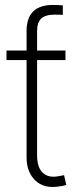

<svg xmlns="http://www.w3.org/2000/svg" viewBox="-20 -750 309 776"><path d="M244.6 -545.9V-507.3H129.9V-121.6Q129.9 -74.7 152.1 -52.5Q174.3 -30.3 215.3 -37.6Q227.1 -39.6 238.8 -42L248 -2.4Q233.9 2.4 215.3 3.9Q156.7 12.7 122.1 -21.2Q87.4 -55.2 87.4 -113.8V-507.3H6.3V-545.9H87.4V-624.5Q87.4 -730 194.3 -730Q204.1 -730 215.3 -729.5Q226.6 -729 233.9 -728.5V-689.9Q225.6 -690.4 216.6 -690.7Q207.5 -690.9 201.7 -690.9Q164.1 -690.9 147 -675.3Q129.9 -659.7 129.9 -624.5V-545.9Z"/></svg>

Font: Inter Extra Light
Style: Regular
Weight: 200
Designer: Rasmus Andersson
Foundry: rsms
Version: Version 4.000;git-3c8e0fc